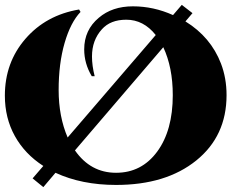

<svg xmlns="http://www.w3.org/2000/svg" viewBox="-24 -746 951 789"><path d="M353 -433Q322 -485 322 -543Q322 -623 382 -673Q437 -720 522 -720Q607 -720 687 -684L723 -726L767 -692L738 -658Q842 -594 884 -485Q907 -425 907 -355Q907 -187 782.5 -86.5Q658 14 453 14Q312 14 204 -36L154 23L110 -13L154 -64Q78 -113 37 -187Q-4 -261 -4 -353Q-4 -489 80.5 -586.5Q165 -684 301 -707L307 -697Q266 -654 241.5 -569.5Q217 -485 217 -376Q217 -267 254 -181L616 -602Q566 -665 495 -665Q430 -665 395 -626Q354 -581 354 -514Q354 -476 365 -433ZM284 -128Q348 -36 453 -36Q558 -36 622 -123Q686 -210 686 -355Q686 -469 647 -552Z"/></svg>

Font: Cinzel Decorative Black
Style: Regular
Weight: 900
Designer: Natanael Gama
Version: Version 1.002;PS 001.002;hotconv 1.0.56;makeotf.lib2.0.21325